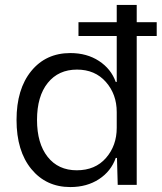

<svg xmlns="http://www.w3.org/2000/svg" viewBox="-20 -749 655 778"><path d="M265 9Q167 9 107 -64Q47 -137 47 -263Q47 -388 106.5 -461Q166 -534 265 -534Q332 -534 381 -502Q430 -470 449 -417H453V-603H298V-659H453V-729H534V-659H615V-603H534V0H457L454 -109H449Q430 -55 381 -23Q332 9 265 9ZM453 -231V-295Q453 -367 409 -417Q365 -467 292 -467Q217 -467 173.5 -413Q130 -359 130 -263Q130 -168 173 -113.5Q216 -59 291 -59Q366 -59 409.5 -109Q453 -159 453 -231Z"/></svg>

Font: Mona Sans
Style: Regular
Weight: 400
Designer: Deni Anggara
Foundry: GitHub
Version: Version 2.000;Glyphs 3.2.3 (3260)